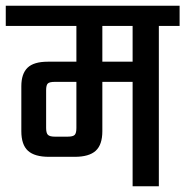

<svg xmlns="http://www.w3.org/2000/svg" viewBox="-40 -646 643 666"><path d="M-20 -626H583V-556H511V0H420V-362H315V-191Q315 -144 292 -123Q269 -102 219 -102H130Q80 -102 57 -123Q34 -144 34 -191V-347Q34 -390 55.5 -411Q77 -432 126 -432H225V-556H-20ZM225 -362H150Q132 -362 126 -356.5Q120 -351 120 -333V-202Q120 -184 126.5 -178Q133 -172 150 -172H195Q213 -172 219 -178Q225 -184 225 -202ZM315 -556V-432H420V-556Z"/></svg>

Font: Teko Light
Style: Regular
Weight: 400
Version: Version 2.000;gftools[0.9.28.dev9+g7d2139d.d20230707]